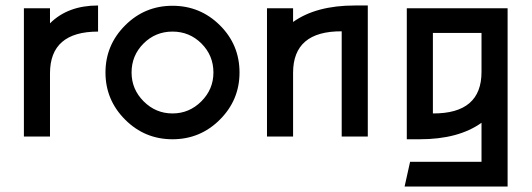

<svg xmlns="http://www.w3.org/2000/svg" viewBox="-20 -497 1935 699"><path d="M162 -467V-412Q227 -477 337 -477V-382Q162 -382 162 -230V0H67V-467Z M852 -233Q852 -133 780.5 -61.5Q709 10 608 10Q507 10 435.5 -61.5Q364 -133 364 -233Q364 -333 435.5 -404.5Q507 -476 608 -476Q709 -476 780.5 -405Q852 -334 852 -233ZM757 -233Q757 -295 713.5 -338.5Q670 -382 608 -382Q546 -382 502.5 -338.5Q459 -295 459 -233Q459 -172 503 -128Q547 -84 608 -84Q669 -84 713 -128Q757 -172 757 -233Z M1272 -477H1319V0H1224V-383Q1047 -384 1047 -232V0H952V-467H1047V-417Q1131 -477 1272 -477Z M1461 -467H1828V182H1453L1473 92H1733V-50Q1649 10 1508 10H1461ZM1733 -235V-377H1556V-84Q1733 -83 1733 -235Z"/></svg>

Font: Gulax
Style: Regular
Weight: 400
Designer: Morgan Gilbert
Foundry: VTF
Version: Version 1.001;hotconv 1.0.109;makeotfexe 2.5.65596